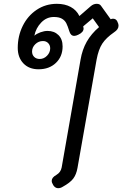

<svg xmlns="http://www.w3.org/2000/svg" viewBox="-20 -623 642 1006"><path d="M285 363Q264 363 253 335Q251 331 251 324Q251 307 276 293Q298 280 303 255L402 -310Q411 -363 434.5 -404.5Q458 -446 499 -481L466 -527L416 -485Q418 -477 418 -474Q418 -454 390 -441Q378 -435 369 -435Q350 -435 343 -460Q335 -486 327.5 -501Q320 -516 304.5 -525Q289 -534 262 -534Q224 -534 196 -505Q168 -476 160 -436Q173 -447 192.5 -454Q212 -461 229 -461Q264 -461 286 -439.5Q308 -418 308 -380Q308 -327 273 -293.5Q238 -260 182 -260Q132 -260 102.5 -291Q73 -322 73 -372Q73 -434 99 -487Q125 -540 172 -571.5Q219 -603 278 -603Q320 -603 350.5 -586.5Q381 -570 396 -539L456 -591Q470 -603 487 -603Q502 -603 509 -593L560 -522Q566 -525 572 -525Q587 -525 594 -512Q601 -499 601 -488Q601 -469 578 -454Q536 -425 516 -394.5Q496 -364 486 -310L386 257Q380 291 364 312.5Q348 334 308 356Q297 363 285 363ZM243 -370Q243 -386 232.5 -397Q222 -408 205 -408Q182 -408 165 -391.5Q148 -375 148 -353Q148 -336 159 -325Q170 -314 188 -314Q210 -314 226.5 -331Q243 -348 243 -370Z"/></svg>

Font: Niramit
Style: Italic
Weight: 400
Italic angle: -10°
Version: Version 1.000; ttfautohint (v1.6)